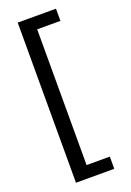

<svg xmlns="http://www.w3.org/2000/svg" viewBox="-191 -884 797 1169"><g transform="rotate(-20 208.0 -300.0)"><path d="M335 -819V-740H184.5V139.5H335V218.5H87V-819Z"/></g></svg>

Font: Epilogue Medium
Style: Regular
Weight: 500
Designer: Tyler Finck
Foundry: Etcetera Type Co
Version: Version 2.111; ttfautohint (v1.8.3)